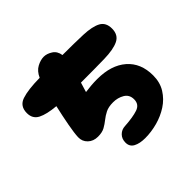

<svg xmlns="http://www.w3.org/2000/svg" viewBox="-176 -880 1049 1049"><g transform="rotate(-45 348.0 -355.5)"><path d="M376 -2Q334 -2 308 -16Q282 -30 282 -61Q282 -90 300 -108Q318 -126 344 -127Q409 -131 446 -143.5Q483 -156 483 -195Q483 -231 454.5 -248Q426 -265 390 -265Q354 -265 331.5 -253.5Q309 -242 291 -227.5Q273 -213 252.5 -201.5Q232 -190 199 -190Q164 -190 141.5 -211.5Q119 -233 120 -265Q121 -295 131.5 -351.5Q142 -408 156 -469Q87 -475 51 -493.5Q15 -512 15 -556Q15 -610 62.5 -626Q110 -642 201 -643Q217 -679 245 -694Q273 -709 298 -709Q322 -709 347 -693Q372 -677 377 -643Q470 -643 536 -640.5Q602 -638 636.5 -619.5Q671 -601 671 -554Q671 -505 633 -486.5Q595 -468 523 -466.5Q451 -465 348 -465H342Q337 -450 333 -435.5Q329 -421 325 -409Q346 -412 369.5 -414Q393 -416 418 -416Q526 -416 587.5 -362.5Q649 -309 649 -214Q649 -160 624 -120Q599 -80 559 -54Q519 -28 471 -15Q423 -2 376 -2Z"/></g></svg>

Font: Cherry Bomb One
Style: Regular
Weight: 400
Designer: satsuyako
Foundry: satsuyako
Version: Version 4.100; ttfautohint (v1.8.3)